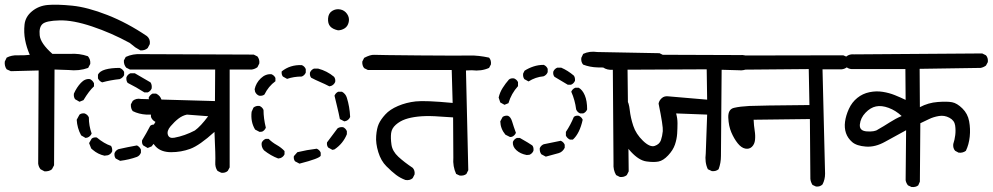

<svg xmlns="http://www.w3.org/2000/svg" viewBox="-22 -784 4152 803"><path d="M164.1 -67.4 147.5 -76.2Q139.6 -85.9 137.7 -99.6L139.6 -489.3L23.4 -486.3L5.9 -494.1Q-3.9 -507.8 -2 -526.4L5.9 -543Q26.4 -553.7 52.2 -552.7Q78.1 -551.8 102.5 -554.7Q88.9 -585.9 83 -617.2Q77.1 -648.4 80.6 -681.2Q84 -713.9 111.8 -736.8Q139.6 -759.8 177.7 -763.2Q215.8 -766.6 279.8 -760.3Q343.8 -753.9 427.2 -721.2Q510.7 -688.5 592.8 -632.8Q607.4 -620.1 604.5 -599.6L595.7 -583Q584 -572.3 565.4 -573.2L543.9 -585.9L520.5 -604.5Q443.4 -646.5 363.3 -673.3Q283.2 -700.2 227.1 -698.7Q170.9 -697.3 155.8 -683.6Q140.6 -669.9 144 -636.2Q147.5 -602.5 197.3 -558.6H269.5Q309.6 -561.5 345.7 -548.8Q357.4 -535.2 355.5 -516.6L346.7 -500Q309.6 -486.3 264.6 -491.2L206.1 -493.2L204.1 -92.8L195.3 -76.2Q183.6 -66.4 164.1 -67.4ZM480.5 -111.3 461.9 -121.1Q455.1 -129.9 457 -143.6Q461.9 -155.3 473.6 -160.2Q511.7 -168.9 550.8 -175.8Q562.5 -169.9 567.4 -158.2V-145.5Q562.5 -132.8 550.8 -127.9Q518.6 -116.2 480.5 -111.3ZM415 -132.8Q387.7 -138.7 366.2 -157.2L359.4 -163.1L350.6 -185.5L361.3 -204.1Q369.1 -210.9 382.8 -209Q413.1 -183.6 442.4 -173.8Q448.2 -165 447.3 -151.4Q442.4 -139.6 429.7 -134.8ZM595.7 -165 577.1 -175.8Q570.3 -183.6 572.3 -197.3Q590.8 -227.5 606.4 -257.8Q614.3 -264.6 627.9 -262.7Q639.6 -257.8 644.5 -246.1V-230.5Q634.8 -199.2 612.3 -171.9ZM335.9 -207 317.4 -217.8Q300.8 -248 298.8 -283.2L310.5 -304.7Q319.3 -311.5 332 -309.6Q344.7 -304.7 349.6 -293Q349.6 -257.8 361.3 -225.6Q356.4 -213.9 344.7 -209ZM627.9 -274.4Q614.3 -281.2 609.4 -294.9Q609.4 -336.9 599.6 -375Q604.5 -386.7 616.2 -392.6H630.9Q648.4 -383.8 653.3 -367.2L658.2 -291Q653.3 -279.3 641.6 -274.4ZM310.5 -358.4 292 -369.1Q285.2 -378.9 287.1 -392.6Q298.8 -418.9 316.4 -437.5Q334 -456.1 354.5 -453.1Q366.2 -447.3 371.1 -435.5V-422.9Q350.6 -404.3 327.1 -365.2ZM582 -397.5Q548.8 -418.9 511.7 -437.5Q504.9 -447.3 506.8 -460.9Q511.7 -472.7 523.4 -477.5H542L607.4 -439.5Q614.3 -429.7 612.3 -414.1Q607.4 -402.3 595.7 -397.5ZM405.3 -439.5Q393.6 -444.3 387.7 -456.1V-471.7Q394.5 -486.3 418.5 -493.2Q442.4 -500 478.5 -500Q491.2 -495.1 497.1 -483.4V-469.7Q491.2 -458 478.5 -453.1Q440.4 -449.2 405.3 -439.5Z M903.3 -61.5 887.7 -69.3Q877 -84 878.4 -106Q879.9 -127.9 875 -232.4Q812.5 -175.8 773.9 -161.6Q735.4 -147.5 693.8 -147.5Q652.3 -147.5 629.9 -170.4Q607.4 -193.4 608.9 -218.3Q610.4 -243.2 622.1 -264.2Q633.8 -285.2 649.4 -304.7H589.8Q558.6 -306.6 533.2 -319.3Q524.4 -330.1 525.4 -347.7L533.2 -362.3Q547.9 -374 567.4 -370.1L877 -361.3L877.9 -493.2H521.5L505.9 -501Q495.1 -513.7 496.1 -531.2L503.9 -545.9Q533.2 -559.6 569.3 -557.6L1039.1 -555.7L1054.7 -547.9Q1064.5 -535.2 1062.5 -518.6L1054.7 -502.9Q1043.9 -495.1 1031.2 -493.2H938.5V-84L930.7 -69.3Q919.9 -59.6 903.3 -61.5ZM793 -238.3Q817.4 -255.9 848.6 -297.9L759.8 -304.7Q741.2 -300.8 724.6 -288.1Q708 -275.4 691.4 -255.9Q674.8 -236.3 680.2 -220.2Q685.5 -204.1 707 -208Q728.5 -211.9 750.5 -219.7Q772.5 -227.5 793 -238.3Z M1230.5 -99.6 1211.9 -109.4Q1205.1 -118.2 1207 -130.9L1221.7 -147.5Q1261.7 -157.2 1302.7 -162.1Q1314.5 -157.2 1319.3 -145.5V-132.8Q1314.5 -121.1 1230.5 -99.6ZM1141.6 -121.1Q1110.4 -132.8 1082 -155.3Q1070.3 -168.9 1072.3 -186.5Q1077.1 -198.2 1088.9 -203.1H1101.6Q1116.2 -188.5 1135.3 -177.7Q1154.3 -167 1168 -152.3V-138.7Q1163.1 -127.9 1151.4 -123ZM1368.2 -157.2 1350.6 -167Q1343.8 -175.8 1345.7 -188.5L1389.6 -247.1Q1399.4 -253.9 1413.1 -252Q1423.8 -247.1 1428.7 -235.4V-222.7Q1413.1 -183.6 1377 -159.2ZM1063.5 -232.4 1044.9 -242.2Q1025.4 -274.4 1030.3 -316.4L1038.1 -334Q1048.8 -342.8 1063.5 -340.8Q1075.2 -335.9 1080.1 -324.2Q1080.1 -289.1 1089.8 -250Q1085 -238.3 1074.2 -233.4ZM1418 -276.4 1399.4 -286.1Q1394.5 -311.5 1388.7 -335Q1382.8 -358.4 1377 -383.8Q1381.8 -395.5 1392.6 -400.4H1408.2Q1423.8 -391.6 1428.7 -375Q1440.4 -337.9 1442.4 -294.9Q1437.5 -283.2 1425.8 -278.3ZM1061.5 -383.8Q1049.8 -388.7 1044.9 -400.4L1043 -411.1Q1048.8 -437.5 1068.8 -456.5Q1088.9 -475.6 1113.3 -473.6Q1125 -468.8 1129.9 -458V-444.3Q1100.6 -422.9 1084 -388.7Q1075.2 -381.8 1061.5 -383.8ZM1355.5 -422.9Q1336.9 -432.6 1317.4 -440.9Q1297.9 -449.2 1279.3 -459Q1272.5 -467.8 1274.4 -480.5Q1279.3 -492.2 1291 -497.1H1308.6Q1345.7 -487.3 1375 -462.9Q1381.8 -454.1 1379.9 -441.4Q1375 -429.7 1363.3 -424.8ZM1178.7 -454.1 1161.1 -463.9Q1154.3 -472.7 1156.2 -485.4Q1191.4 -513.7 1240.2 -511.7Q1252 -506.8 1256.8 -495.1V-480.5Q1252 -468.8 1240.2 -463.9Q1207 -463.9 1178.7 -454.1ZM1391.6 -657.2Q1369.1 -662.1 1358.9 -673.8Q1348.6 -685.5 1350.1 -707Q1351.6 -728.5 1367.2 -738.3Q1382.8 -748 1400.9 -744.6Q1418.9 -741.2 1429.7 -725.6Q1440.4 -710 1436.5 -691.9Q1432.6 -673.8 1419.4 -665.5Q1406.2 -657.2 1391.6 -657.2Z M1900.4 -49.8 1885.7 -56.6Q1871.1 -87.9 1874 -125L1873 -293Q1835.9 -295.9 1796.4 -297.9Q1756.8 -299.8 1726.1 -296.4Q1695.3 -293 1672.9 -285.2Q1650.4 -277.3 1633.3 -262.2Q1616.2 -247.1 1613.8 -227.1Q1611.3 -207 1615.2 -179.2Q1619.1 -151.4 1644 -128.4Q1668.9 -105.5 1704.1 -82Q1713.9 -71.3 1711.9 -54.7L1704.1 -39.1Q1692.4 -28.3 1673.8 -31.2Q1652.3 -39.1 1634.3 -52.7Q1616.2 -66.4 1593.8 -88.9Q1571.3 -111.3 1560.1 -147.9Q1548.8 -184.6 1551.3 -215.8Q1553.7 -247.1 1562 -265.6Q1570.3 -284.2 1589.4 -305.2Q1608.4 -326.2 1642.6 -340.8Q1676.8 -355.5 1716.8 -359.9Q1756.8 -364.3 1871.1 -353.5L1867.2 -491.2H1516.6L1501 -499Q1492.2 -509.8 1493.2 -526.4L1501 -542Q1527.3 -555.7 1543 -554.7Q1558.6 -553.7 1733.4 -552.2Q1908.2 -550.8 1943.4 -551.8Q1978.5 -552.7 2023.4 -543Q2033.2 -532.2 2031.2 -514.6L2023.4 -500Q1991.2 -485.4 1951.2 -490.2L1926.8 -489.3L1936.5 -72.3L1928.7 -56.6Q1918 -47.9 1900.4 -49.8Z M2570.3 -43.9 2554.7 -51.8Q2542 -73.2 2543.9 -100.6L2541 -501Q2509.8 -501 2477.5 -502Q2445.3 -502.9 2417 -513.7Q2407.2 -524.4 2409.2 -542L2417 -558.6Q2443.4 -571.3 2476.6 -566.4L2736.3 -561.5L2752 -553.7Q2761.7 -542 2759.8 -524.4L2752 -508.8Q2741.2 -501 2728.5 -500H2602.5L2607.4 -67.4L2599.6 -51.8Q2587.9 -42 2570.3 -43.9ZM2260.7 -128.9 2242.2 -138.7Q2234.4 -148.4 2235.4 -164.1Q2240.2 -175.8 2252 -180.7Q2288.1 -187.5 2323.2 -195.3Q2335 -190.4 2339.8 -178.7V-166Q2331.1 -148.4 2314.5 -143.6ZM2180.7 -135.7Q2154.3 -140.6 2137.7 -155.8Q2121.1 -170.9 2123 -190.4Q2127.9 -202.1 2139.6 -207H2152.3Q2190.4 -185.5 2204.1 -175.8Q2210.9 -168 2209 -153.3Q2204.1 -141.6 2192.4 -136.7ZM2361.3 -200.2Q2349.6 -206.1 2344.7 -216.8V-232.4Q2364.3 -261.7 2377.9 -294.9Q2385.7 -301.8 2398.4 -299.8Q2410.2 -294.9 2415 -283.2Q2402.3 -225.6 2374 -200.2ZM2111.3 -210.9 2091.8 -220.7Q2071.3 -245.1 2070.3 -276.4L2080.1 -294.9Q2089.8 -301.8 2102.5 -299.8Q2114.3 -294.9 2120.1 -274.9Q2126 -254.9 2135.7 -228.5Q2130.9 -216.8 2119.1 -211.9ZM2404.3 -309.6Q2392.6 -314.5 2387.7 -326.2Q2382.8 -365.2 2367.2 -400.4Q2372.1 -412.1 2383.8 -417H2398.4Q2414.1 -408.2 2423.8 -385.3Q2433.6 -362.3 2433.6 -326.2Q2428.7 -314.5 2417 -309.6ZM2087.9 -345.7 2070.3 -355.5 2063.5 -376Q2068.4 -397.5 2080.1 -416Q2091.8 -434.6 2106.4 -451.2Q2114.3 -458 2127.9 -456.1Q2139.6 -451.2 2144.5 -440.4V-423.8Q2116.2 -392.6 2104.5 -352.5ZM2352.5 -429.7 2296.9 -462.9Q2290 -471.7 2292 -484.4Q2296.9 -496.1 2308.6 -501H2325.2Q2352.5 -489.3 2377.9 -467.8Q2383.8 -460 2382.8 -446.3Q2377.9 -434.6 2366.2 -429.7ZM2188.5 -443.4 2170.9 -453.1Q2164.1 -462.9 2166 -476.6L2171.9 -488.3Q2188.5 -499 2209 -505.9Q2229.5 -512.7 2252 -512.7Q2263.7 -507.8 2268.6 -496.1V-482.4Q2263.7 -469.7 2251 -464.8Q2217.8 -461.9 2188.5 -443.4Z M2955.1 -68.4 2938.5 -76.2Q2924.8 -104.5 2929.7 -142.6L2935.5 -304.7L2805.7 -309.6Q2811.5 -289.1 2811.5 -268.6Q2811.5 -248 2810.1 -225.1Q2808.6 -202.1 2800.8 -179.2Q2793 -156.2 2772.5 -134.3Q2752 -112.3 2731.9 -108.4Q2711.9 -104.5 2681.2 -108.9Q2650.4 -113.3 2617.2 -148.9Q2584 -184.6 2566.9 -236.8Q2549.8 -289.1 2543 -344.7Q2544.9 -357.4 2552.7 -367.2Q2565.4 -376 2583 -375L2598.6 -367.2Q2608.4 -355.5 2611.8 -323.7Q2615.2 -292 2626.5 -257.8Q2637.7 -223.6 2667 -195.3Q2696.3 -167 2716.3 -173.8Q2736.3 -180.7 2742.2 -197.8Q2748 -214.8 2750 -235.4Q2752 -255.9 2732.4 -350.6Q2734.4 -363.3 2745.6 -373.5Q2756.8 -383.8 2775.4 -380.9L2935.5 -367.2L2933.6 -494.1L2541 -492.2Q2517.6 -490.2 2500 -502Q2491.2 -514.6 2492.2 -532.2L2500 -547.9Q2515.6 -559.6 2540 -555.7L3072.3 -553.7Q3094.7 -555.7 3110.4 -544.9Q3120.1 -533.2 3118.2 -515.6L3110.4 -500Q3090.8 -487.3 3067.4 -490.2L2996.1 -492.2Q2993.2 -161.1 2993.2 -131.8Q2993.2 -102.5 2983.4 -76.2Q2971.7 -66.4 2955.1 -68.4Z M3390.6 -3.9 3376 -10.7Q3368.2 -23.4 3367.2 -36.1L3365.2 -286.1L3129.9 -283.2Q3130.9 -258.8 3134.3 -237.8Q3137.7 -216.8 3135.7 -198.7Q3133.8 -180.7 3122.6 -169.9Q3111.3 -159.2 3094.7 -162.6Q3078.1 -166 3063 -185.1Q3047.9 -204.1 3036.6 -230.5Q3025.4 -256.8 3023.9 -292Q3022.5 -327.1 3047.9 -333Q3073.2 -338.9 3111.8 -340.8Q3150.4 -342.8 3363.3 -344.7L3360.4 -495.1L3036.1 -492.2Q3023.4 -494.1 3014.6 -501Q3005.9 -511.7 3006.8 -529.3L3014.6 -543.9L3030.3 -551.8L3504.9 -552.7L3520.5 -545.9Q3529.3 -534.2 3528.3 -518.6L3520.5 -502.9Q3509.8 -495.1 3498 -494.1H3418L3428.7 -57.6Q3428.7 -33.2 3418 -12.7Q3407.2 -2 3390.6 -3.9Z M3790 -2 3775.4 -8.8Q3767.6 -18.6 3765.6 -30.3L3767.6 -239.3Q3721.7 -214.8 3680.2 -191.4Q3638.7 -168 3599.6 -170.9Q3560.5 -173.8 3542 -189.9Q3523.4 -206.1 3516.1 -227.5Q3508.8 -249 3512.2 -274.9Q3515.6 -300.8 3528.3 -328.6Q3541 -356.4 3563.5 -374.5Q3585.9 -392.6 3614.3 -398.4Q3642.6 -404.3 3669.9 -399.9Q3697.3 -395.5 3720.2 -386.2Q3743.2 -377 3765.6 -366.2L3764.6 -495.1H3539.1Q3526.4 -496.1 3517.6 -503.9Q3508.8 -514.6 3509.8 -531.2L3517.6 -547.9Q3531.2 -558.6 3549.8 -556.6L4085.9 -560.5L4101.6 -552.7Q4111.3 -542 4109.4 -524.4L4101.6 -509.8Q4090.8 -502 4079.1 -500L3824.2 -496.1L3825.2 -335.9Q3860.4 -354.5 3899.9 -357.4Q3939.5 -360.4 3960 -356.4Q3980.5 -352.5 4002.9 -330.6Q4025.4 -308.6 4031.2 -276.9Q4037.1 -245.1 4033.7 -212.4Q4030.3 -179.7 4017.6 -153.3Q4004.9 -143.6 3987.3 -145.5L3972.7 -153.3Q3962.9 -164.1 3964.8 -181.6Q3970.7 -199.2 3973.1 -218.8Q3975.6 -238.3 3972.7 -259.3Q3969.7 -280.3 3948.7 -291.5Q3927.7 -302.7 3904.8 -298.8Q3881.8 -294.9 3863.8 -286.1Q3845.7 -277.3 3827.1 -268.6L3825.2 -24.4L3818.4 -8.8Q3807.6 0 3790 -2ZM3649.4 -242.2Q3673.8 -255.9 3698.7 -272Q3723.6 -288.1 3749 -298.8Q3723.6 -322.3 3694.3 -333Q3665 -343.8 3641.6 -338.9Q3618.2 -334 3597.7 -312.5Q3577.1 -291 3574.2 -263.7Q3571.3 -236.3 3604 -234.4Q3636.7 -232.4 3649.4 -242.2Z"/></svg>

Font: JasonHandwriting2
Style: Regular
Weight: 400
Version: Version 1.05.10